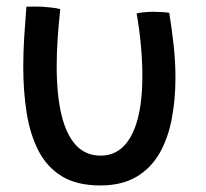

<svg xmlns="http://www.w3.org/2000/svg" viewBox="-20 -541 629 586"><path d="M397 -500Q404.5 -502 418.8 -503.5Q433 -505 447.5 -505Q459.5 -505 473.8 -504.2Q488 -503.5 496.5 -502Q504.5 -453.5 510 -403Q515.5 -352.5 515.5 -303.5Q515.5 -236.5 504 -177Q492.5 -117.5 466.2 -72.2Q440 -27 395.8 -1Q351.5 25 286 25Q214.5 25 168.5 -3.2Q122.5 -31.5 97 -81.8Q71.5 -132 61.2 -197.5Q51 -263 51 -337.5Q51 -383 54 -429.5Q57 -476 60.5 -520.5Q69.5 -521 83.2 -521Q97 -521 108 -520.5Q123.5 -519.5 138.8 -517.8Q154 -516 164 -513Q159 -468 156 -424Q153 -380 153 -339Q153 -251 167.8 -190Q182.5 -129 212.2 -97.5Q242 -66 287 -66Q329 -66 357.2 -94.5Q385.5 -123 400 -177.2Q414.5 -231.5 414.5 -309.5Q414.5 -354 410 -402.8Q405.5 -451.5 397 -500Z"/></svg>

Font: Grandstander Thin
Style: Regular
Weight: 400
Version: Version 1.200